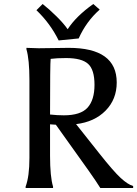

<svg xmlns="http://www.w3.org/2000/svg" viewBox="-20 -939 685 959"><path d="M174 -698 323 -700Q563 -700 563 -527Q563 -443 507.5 -386.5Q452 -330 360 -319L475 -174Q547 -83 583 -50Q619 -17 645 -10V0H481Q462 -31 421 -89L259 -316L230 -318V-161Q230 -56 245 -7V0H108V-7Q127 -58 127 -150V-538Q127 -642 112 -693V-700Q112 -700 174 -698ZM310 -649Q262 -649 233 -645Q230 -623 230 -367Q266 -363 299 -363Q383 -363 417.5 -401.5Q452 -440 452 -515.5Q452 -591 420 -620Q388 -649 310 -649ZM373 -747 273 -737Q231 -822 162 -888L193 -919Q226 -893 262 -857.5Q298 -822 318 -793Q360 -858 446 -919L478 -891Q411 -832 373 -747Z"/></svg>

Font: Asul
Style: Regular
Weight: 400
Designer: Mariela Monsalve
Foundry: Mariela Monsalve
Version: Version 1.002